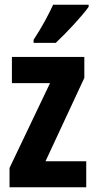

<svg xmlns="http://www.w3.org/2000/svg" viewBox="-20 -786 401 806"><path d="M352 -757V-766H203C182 -721 156 -672 121 -619V-606H214C260 -649 325 -719 352 -757ZM342 0V-109H171L334 -459V-547H30V-437H190L20 -81V0Z"/></svg>

Font: Noto Sans Ethiopic ExtraCondensed
Style: Bold
Weight: 700
Width: 2
Designer: Monotype Design Team
Foundry: Monotype Imaging Inc.
Version: Version 2.102